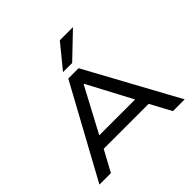

<svg xmlns="http://www.w3.org/2000/svg" viewBox="-224 -1170 1395 1395"><g transform="rotate(-45 474.0 -472.5)"><path d="M36 0 421 -705H527L912 0H791L684 -199L741 -162H205L262 -199L154 0ZM471 -597 276 -231 241 -254H705L669 -231L475 -597ZM427 -765 574 -945H709L521 -765Z"/></g></svg>

Font: Nunito Sans 7pt Expanded Medium
Style: Regular
Weight: 500
Width: 7
Designer: Vernon Adams
Foundry: Vernon Adams
Version: Version 3.101;gftools[0.9.27]